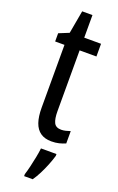

<svg xmlns="http://www.w3.org/2000/svg" viewBox="-168 -701 595 966"><g transform="rotate(20 129.5 -218.5)"><path d="M197 -62Q209 -62 221 -65Q233 -68 245 -72V-6Q229 1 211 5.5Q193 10 170 10Q135 10 112 -6Q89 -22 78 -53.5Q67 -85 67 -133V-469H17V-513L71 -535L93 -658H148V-537H238V-469H148V-143Q148 -103 158 -82.5Q168 -62 197 -62ZM217 71Q210 95 199 122.5Q188 150 175 175.5Q162 201 148 221H102V210Q108 192 114.5 164.5Q121 137 126.5 109Q132 81 134 61H217Z"/></g></svg>

Font: Noto Sans ExtraCondensed
Style: Regular
Weight: 400
Width: 2
Designer: Monotype Design Team
Foundry: Monotype Imaging Inc.
Version: Version 2.013